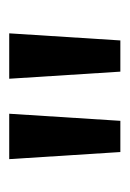

<svg xmlns="http://www.w3.org/2000/svg" viewBox="46 -836 275 406"><g transform="rotate(-90 183.0 -632.5)"><path d="M131 -515H65L50 -750H146ZM301 -515H235L220 -750H316Z"/></g></svg>

Font: Orienta
Style: Regular
Weight: 400
Designer: Eduardo Rodriguez Tunni
Foundry: Eduardo Rodriguez Tunni
Version: Version 1.001